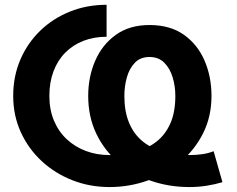

<svg xmlns="http://www.w3.org/2000/svg" viewBox="-20 -755 973 788"><path d="M893 -7.3Q861.4 2.1 827.4 7.4Q793.4 12.7 757.6 12.7V-118.6Q784.9 -118.6 810.2 -122.2Q835.4 -125.8 856.7 -134.5ZM417.5 -604.1Q365.4 -604.1 322.4 -587.4Q279.3 -570.6 248 -539.1Q216.7 -507.5 199.7 -462.6Q182.6 -417.7 182.6 -361.3Q182.6 -305 201.4 -260.1Q220.2 -215.1 254 -183.6Q287.8 -152.1 332.6 -135.3Q377.4 -118.6 429.5 -118.6V12.7Q348.4 12.7 277 -15.3Q205.5 -43.4 150.9 -94Q96.4 -144.6 65.3 -212.7Q34.2 -280.8 34.2 -361.3Q34.2 -441.9 63.4 -510Q92.6 -578 144.8 -628.7Q197 -679.3 266.7 -707.3Q336.4 -735.4 417.5 -735.4ZM490.4 -361.3Q490.4 -297.7 509.5 -251.7Q528.5 -205.7 563.9 -176.2Q599.3 -146.7 648.5 -132.6Q697.7 -118.6 757.6 -118.6V12.7Q672.2 12.7 597 -13.8Q521.9 -40.2 464.5 -89.6Q407.1 -139 374.6 -207.7Q342 -276.5 342 -361.3Q342 -439.5 370.7 -505.6Q399.4 -571.8 455.5 -612.1Q511.5 -652.3 593.6 -652.3V-521.1Q556.4 -521.1 533.8 -497.8Q511.1 -474.4 500.8 -437.9Q490.4 -401.4 490.4 -361.3ZM699.6 -361.3Q699.6 -401.4 688.5 -437.9Q677.4 -474.4 654.1 -497.8Q630.7 -521.1 593.6 -521.1V-652.3Q678.5 -652.3 735 -612.1Q791.5 -571.8 819.8 -505.6Q848 -439.5 848 -361.3Q848 -276.5 813.4 -207.7Q778.8 -139 719.7 -89.6Q660.5 -40.2 585.5 -13.8Q510.5 12.7 429.5 12.7V-118.6Q485.8 -118.6 534.9 -131.4Q583.9 -144.3 621 -172.8Q658.1 -201.3 678.9 -247.9Q699.6 -294.4 699.6 -361.3Z"/></svg>

Font: Giphurs SC
Style: Regular
Weight: 400
Version: Version 0.920